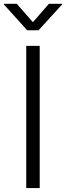

<svg xmlns="http://www.w3.org/2000/svg" viewBox="-40 -962 337 982"><path d="M163.1 -727.5V0H94.2V-727.5ZM45.9 -942.4 128.4 -848.6 210 -942.4H277.3V-939L157.2 -807.1H99.1L-20 -939V-942.4Z"/></svg>

Font: Inter 16pt Light
Style: Regular
Weight: 300
Version: Version 4.001;git-66647c0bb